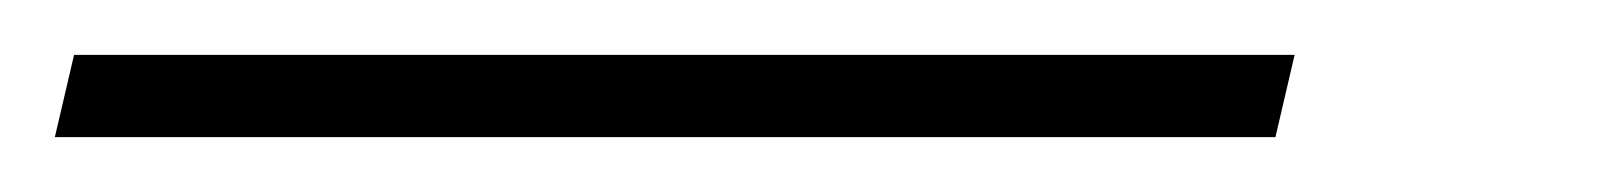

<svg xmlns="http://www.w3.org/2000/svg" viewBox="-39 -50 588 70"><path d="M433 -30H-12L-19 0H426Z"/></svg>

Font: Beautique Display Italic
Style: Regular
Weight: 400
Italic angle: -12°
Designer: Nhat-Quang Ngo
Version: Version 1.100;Glyphs 3.2.3 (3260)